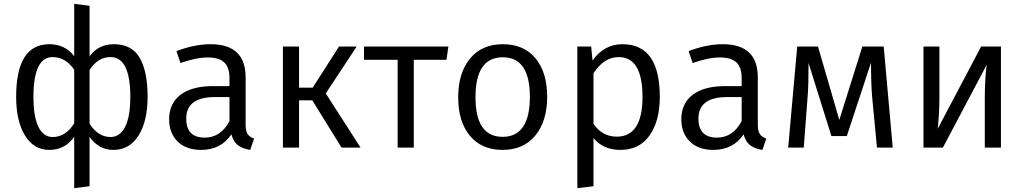

<svg xmlns="http://www.w3.org/2000/svg" viewBox="-20 -768 5325 999"><path d="M555 -55Q604 -55 631 -108Q658 -161 658 -264Q658 -471 555 -471Q489 -471 446 -404V-124Q491 -55 555 -55ZM254 -55Q321 -55 366 -126V-406Q320 -471 254 -471Q154 -471 154 -264Q154 -161 180 -108Q206 -55 254 -55ZM572 -538Q666 -538 707 -467Q748 -396 748 -264Q748 -138 701 -63Q654 12 570 12Q494 12 446 -56V201L366 211V-56Q318 12 236 12Q156 12 110 -63Q64 -138 64 -264Q64 -538 237 -538Q318 -538 366 -476V-748L446 -738V-475Q492 -538 572 -538Z M1045 -52Q1129 -52 1174 -138V-263H1099Q949 -263 949 -151Q949 -52 1045 -52ZM1258 -365V-121Q1258 -86 1268.5 -70.5Q1279 -55 1302 -47L1282 12Q1242 6 1218 -12.5Q1194 -31 1184 -69Q1130 12 1026 12Q949 12 904.5 -31.5Q860 -75 860 -147Q860 -230 919.5 -275Q979 -320 1088 -320H1174V-361Q1174 -418 1146.5 -443.5Q1119 -469 1061 -469Q1001 -469 919 -440L898 -502Q992 -538 1076 -538Q1258 -538 1258 -365Z M1675 -282 1856 0H1757L1605 -246H1536V0H1452V-526H1536V-312H1607L1744 -526H1836Z M2303 -457H2133V0H2049V-457H1874V-526H2313Z M2596 -470Q2454 -470 2454 -262Q2454 -56 2595 -56Q2737 -56 2737 -264Q2737 -470 2596 -470ZM2596 -538Q2706 -538 2766.5 -464.5Q2827 -391 2827 -264Q2827 -138 2765.5 -63Q2704 12 2595 12Q2486 12 2425 -61.5Q2364 -135 2364 -262Q2364 -388 2425.5 -463Q2487 -538 2596 -538Z M3189 -57Q3323 -57 3323 -264Q3323 -471 3199 -471Q3123 -471 3068 -387V-124Q3113 -57 3189 -57ZM3219 -538Q3413 -538 3413 -264Q3413 -139 3360 -63.5Q3307 12 3208 12Q3118 12 3068 -50V201L2984 211V-526H3056L3063 -453Q3123 -538 3219 -538Z M3710 -52Q3794 -52 3839 -138V-263H3764Q3614 -263 3614 -151Q3614 -52 3710 -52ZM3923 -365V-121Q3923 -86 3933.5 -70.5Q3944 -55 3967 -47L3947 12Q3907 6 3883 -12.5Q3859 -31 3849 -69Q3795 12 3691 12Q3614 12 3569.5 -31.5Q3525 -75 3525 -147Q3525 -230 3584.5 -275Q3644 -320 3753 -320H3839V-361Q3839 -418 3811.5 -443.5Q3784 -469 3726 -469Q3666 -469 3584 -440L3563 -502Q3657 -538 3741 -538Q3923 -538 3923 -365Z M4625 0H4543L4518 -262Q4512 -332 4512 -442L4386 -60H4306L4187 -440Q4187 -318 4182 -263L4162 0H4081L4128 -526H4236L4347 -144L4467 -526H4578Z M5188 0H5104V-258Q5104 -356 5114 -431L4886 0H4785V-526H4868V-272Q4868 -179 4859 -98L5085 -526H5188Z"/></svg>

Font: FiraSans
Style: Regular
Weight: 350
Designer: Carrois Corporate & Edenspiekermann AG
Foundry: Carrois Corporate GbR & Edenspiekermann AG
Version: Version 3.106;PS 003.106;hotconv 1.0.70;makeotf.lib2.5.58329